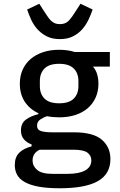

<svg xmlns="http://www.w3.org/2000/svg" viewBox="-20 -794 640 1026"><path d="M59 88Q59 46 82.5 22.5Q106 -1 149 -12V-22Q123 -32 107.5 -50Q92 -68 92 -97Q92 -135 118 -154.5Q144 -174 185 -184V-189Q138 -211 112 -251Q86 -291 86 -347Q86 -388 101 -421.5Q116 -455 143.5 -478.5Q171 -502 209.5 -515Q248 -528 296 -528Q342 -528 380 -516H567V-438H477Q493 -419 499.5 -396Q506 -373 506 -347Q506 -306 491 -272.5Q476 -239 448.5 -215.5Q421 -192 382.5 -179.5Q344 -167 296 -167Q262 -167 232 -173Q214 -168 196 -156Q178 -144 178 -123Q178 -99 201 -93Q224 -87 258 -87H374Q478 -87 524 -47.5Q570 -8 570 56Q570 136 503 174Q436 212 299 212Q232 212 186.5 203.5Q141 195 112.5 179Q84 163 71.5 140Q59 117 59 88ZM399 -334V-361Q399 -403 374 -428Q349 -453 296 -453Q243 -453 218 -428Q193 -403 193 -361V-334Q193 -292 218 -267Q243 -242 296 -242Q349 -242 374 -267Q399 -292 399 -334ZM371 6H192Q154 24 154 64Q154 93 178.5 114Q203 135 260 135H341Q403 135 435.5 116.5Q468 98 468 63Q468 37 447 21.5Q426 6 371 6ZM125 -743 190 -774 211 -741Q223 -723 232.5 -708.5Q242 -694 251.5 -684.5Q261 -675 272.5 -670Q284 -665 300 -665Q331 -665 348.5 -684.5Q366 -704 389 -741L410 -774L475 -743Q467 -719 454 -691Q441 -663 421 -639.5Q401 -616 371.5 -600.5Q342 -585 300 -585Q258 -585 228.5 -600.5Q199 -616 178.5 -639.5Q158 -663 145.5 -691Q133 -719 125 -743Z"/></svg>

Font: IBM Plaex Mono Medium
Style: Regular
Weight: 500
Designer: Mike Abbink, Paul van der Laan, Pieter van Rosmalen
Foundry: Bold Monday
Version: Version 2.003